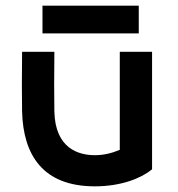

<svg xmlns="http://www.w3.org/2000/svg" viewBox="-20 -643 630 678"><path d="M517 -45 516 -46H517V-460H403V-114C375 -102 346 -95 315 -95C257 -95 175 -119 172 -249C171 -302 171 -377 172 -460H58C57 -377 57 -302 58 -249C62 -96 131 15 315 15C409 15 479 -14 517 -45ZM130 -525H470V-623H130Z"/></svg>

Font: KT Kiyosuna Sans Bold
Style: Regular
Weight: 700
Designer: [Zen Kaku Gothic] Yoshimichi Ohira
Version: Version 1.010;Glyphs 3.1.2 (3151)